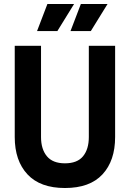

<svg xmlns="http://www.w3.org/2000/svg" viewBox="-20 -930 652 964"><path d="M306 14Q182 14 118 -54.5Q54 -123 54 -242V-700H186V-242Q186 -181 215.5 -145.5Q245 -110 306 -110Q368 -110 397 -145.5Q426 -181 426 -242V-700H558V-242Q558 -123 494.5 -54.5Q431 14 306 14ZM334 -774 386 -910H520L436 -774ZM166 -774 218 -910H352L268 -774Z"/></svg>

Font: Space Mono
Style: Bold
Weight: 700
Monospace: yes
Designer: Colophon Foundry + Benjamin Critton
Foundry: Colophon Foundry & Benjamin Critton
Version: Version 1.003; ttfautohint (v1.8.4.7-5d5b)